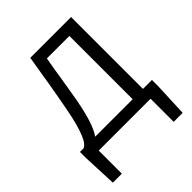

<svg xmlns="http://www.w3.org/2000/svg" viewBox="-233 -786 1105 1105"><g transform="rotate(-45 319.0 -234.0)"><path d="M108 0V188H35L26 -21V-71H56Q66 -75 77 -88Q88 -101 99.5 -128Q111 -155 123 -198.5Q135 -242 147 -307Q156 -356 163.5 -397Q171 -438 177.5 -478Q184 -518 191 -560.5Q198 -603 207 -656H539V-71H612V-21L603 188H530V0ZM223 -293Q207 -209 189.5 -155.5Q172 -102 150 -71H455V-586H272Q264 -544 258.5 -508.5Q253 -473 247.5 -439Q242 -405 236 -370Q230 -335 223 -293Z"/></g></svg>

Font: Pinyin1712
Style: Regular
Weight: 400
Version: Version 1